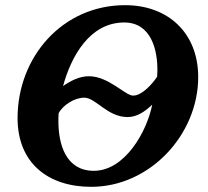

<svg xmlns="http://www.w3.org/2000/svg" viewBox="-20 -707 805 743"><path d="M747 -409C747 -578 632 -687 464 -687C222 -687 48 -487 48 -250C48 -76 166 16 333 16C560 16 747 -186 747 -409ZM589 -429 588 -410C570 -383 530 -337 495 -337C465 -337 400 -412 324 -412C287 -412 253 -394 224 -374C255 -487 326 -620 461 -620C565 -620 591 -513 589 -429ZM569 -302C549 -199 464 -46 343 -46C235 -46 206 -148 206 -238C206 -248 206 -259 207 -269C224 -301 269 -329 306 -329C351 -329 395 -254 474 -254C511 -254 543 -277 569 -302Z"/></svg>

Font: Veleka
Style: Bold Italic
Weight: 700
Italic angle: -12°
Designer: Stefan Peev, Context Ltd, 2016; SIL International, 1997-2014.
Foundry: Stefan Peev, Context Ltd, 2016
Version: Version 5.000